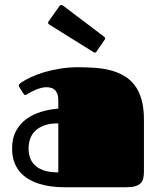

<svg xmlns="http://www.w3.org/2000/svg" viewBox="-20 -787 670 807"><path d="M249 0Q222.7 0 196 -3.4Q169.4 -6.8 145.3 -14.4Q121.1 -22 100.1 -34.2Q79.1 -46.4 63.7 -64.5Q48.3 -82.5 39.6 -106.9Q30.8 -131.3 30.8 -163.1Q30.8 -205.6 46.9 -235.8Q63 -266.1 90.1 -286.1Q117.2 -306.2 152.3 -316.9Q187.5 -327.6 225.1 -330.6V-364.3Q225.1 -383.3 220.2 -394.5Q215.3 -405.8 207.8 -411.4Q200.2 -417 191.2 -418.7Q182.1 -420.4 173.8 -420.4Q164.1 -420.4 153.1 -417.5Q142.1 -414.6 131.8 -410.4Q121.6 -406.2 112.3 -401.4Q103 -396.5 96.7 -392.6Q93.8 -390.6 91.3 -389.2Q88.9 -387.7 86.4 -387.7Q82 -387.7 78.1 -394L61.5 -420.4Q59.1 -423.8 59.1 -427.7Q59.1 -431.6 62.3 -434.6Q65.4 -437.5 68.4 -439.5Q84.5 -450.7 109.4 -462.4Q134.3 -474.1 165.3 -483.4Q196.3 -492.7 232.4 -498.5Q268.6 -504.4 307.1 -504.4Q343.8 -504.4 378.7 -502Q413.6 -499.5 444.6 -491.5Q475.6 -483.4 501.2 -468.5Q526.9 -453.6 545.7 -429.2Q564.5 -404.8 574.7 -369.1Q585 -333.5 585 -283.7V-65.9Q585 -49.8 582 -37.4Q579.1 -24.9 570.8 -16.6Q562.5 -8.3 547.9 -4.2Q533.2 0 509.8 0ZM225.1 -268.6Q189.9 -268.6 166 -259.8Q142.1 -251 127.4 -236.3Q112.8 -221.7 106.4 -202.4Q100.1 -183.1 100.1 -162.6Q100.1 -142.1 106.4 -123.8Q112.8 -105.5 127.4 -91.8Q142.1 -78.1 166 -70.3Q189.9 -62.5 225.1 -62.5ZM186.5 -684.1Q182.1 -687 182.1 -691.4Q182.1 -694.8 185.5 -698.7L230.5 -762.2Q233.9 -766.6 237.8 -766.6Q240.7 -766.6 244.6 -763.7L417.5 -632.8Q421.9 -628.9 421.9 -625.5Q421.9 -622.1 418.9 -618.7L386.2 -570.8Q383.3 -565.9 377.9 -565.9Q376.5 -565.9 375 -566.9Q373.5 -567.9 371.6 -568.8Z"/></svg>

Font: Fascinate
Style: Regular
Weight: 900
Designer: Astigmatic (AOETI)
Foundry: Astigmatic (AOETI)
Version: Version 1.000